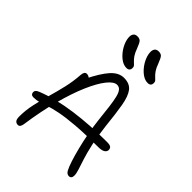

<svg xmlns="http://www.w3.org/2000/svg" viewBox="-279 -1129 1271 1271"><g transform="rotate(45 356.5 -493.5)"><path d="M605 9Q586 9 574.5 -11Q563 -31 548 -77Q536 -114 522.5 -167Q509 -220 498 -279Q487 -338 481 -392Q474 -458 468 -506Q462 -554 454.5 -584.5Q447 -615 435 -630Q423 -645 403 -645Q374 -645 338.5 -600.5Q303 -556 267.5 -474Q232 -392 201.5 -278Q171 -164 151 -25Q149 -10 143 -1Q137 8 126 8Q111 8 102 -2Q93 -12 93 -39Q93 -95 105.5 -153.5Q118 -212 135.5 -272Q153 -332 167.5 -394.5Q182 -457 186 -520Q187 -536 193 -545.5Q199 -555 211 -555Q223 -555 233.5 -547.5Q244 -540 252 -526L223 -519Q271 -617 312.5 -663.5Q354 -710 403 -710Q457 -710 482.5 -676.5Q508 -643 520 -574Q532 -505 543 -397Q553 -310 567 -247Q581 -184 595 -140.5Q609 -97 618.5 -68Q628 -39 628 -19Q628 -6 622 1.5Q616 9 605 9ZM70 -194Q57 -194 50.5 -200.5Q44 -207 44 -218Q44 -228 50 -234.5Q56 -241 72 -248Q181 -291 322 -310.5Q463 -330 623 -330Q650 -330 659.5 -322.5Q669 -315 669 -300Q669 -285 654 -275Q639 -265 607 -265Q479 -265 395.5 -258Q312 -251 260 -240.5Q208 -230 176 -219Q144 -208 120.5 -201Q97 -194 70 -194ZM537 -796Q513 -796 490 -811Q467 -826 447.5 -850.5Q428 -875 416.5 -903Q405 -931 405 -956Q405 -974 414 -985Q423 -996 442 -996Q462 -996 472 -985.5Q482 -975 496 -938Q507 -907 519 -889.5Q531 -872 542 -862Q553 -852 560 -844.5Q567 -837 567 -825Q567 -812 560 -804Q553 -796 537 -796ZM367 -767Q343 -767 320 -782Q297 -797 277.5 -821.5Q258 -846 246.5 -874Q235 -902 235 -927Q235 -945 244 -956Q253 -967 272 -967Q292 -967 302 -956.5Q312 -946 326 -909Q337 -878 349 -860.5Q361 -843 372 -833Q383 -823 390 -815.5Q397 -808 397 -796Q397 -783 390 -775Q383 -767 367 -767Z"/></g></svg>

Font: Shantell Sans Light
Style: Regular
Weight: 300
Designer: Stephen Nixon, Anya Danilova, Shantell Martin
Foundry: Arrow Type
Version: Version 1.011;[c5ecc13dd]